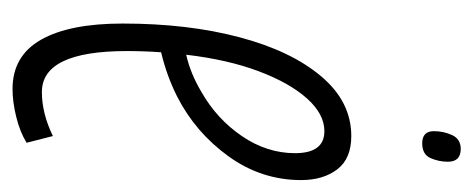

<svg xmlns="http://www.w3.org/2000/svg" viewBox="-250 -514 773 314"><g transform="rotate(90 137.0 -356.5)"><path d="M213 -13Q195 -2 170.5 4Q146 10 125 10Q71 10 44.5 -36.5Q18 -83 18 -170Q18 -277 40.5 -361.5Q63 -446 104.5 -495Q146 -544 202 -544Q239 -544 256.5 -521Q274 -498 274 -462Q274 -397 235 -343Q196 -289 137 -259Q103 -242 65 -233Q63 -206 63 -177Q63 -38 130 -38Q165 -38 202 -56ZM194 -500Q166 -500 140.5 -471.5Q115 -443 96 -392.5Q77 -342 69 -274Q100 -281 130 -299Q174 -324 202 -365Q230 -406 230 -452Q230 -500 194 -500ZM214 -660Q194 -660 194 -679Q194 -695 200.5 -709Q207 -723 223 -723Q244 -723 244 -702Q244 -687 238 -673.5Q232 -660 214 -660Z"/></g></svg>

Font: Georama ExtraCondensed Light
Style: Italic
Weight: 300
Width: 2
Italic angle: -9°
Designer: Jean-Baptiste Levee
Foundry: Production Type
Version: Version 1.000